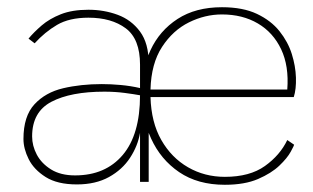

<svg xmlns="http://www.w3.org/2000/svg" viewBox="-20 -504 867 532"><path d="M193 7Q139 7 106.5 -13.5Q74 -34 59.5 -63Q45 -92 45 -119Q45 -182 75.5 -215Q106 -248 155 -259.5Q204 -271 262 -271Q287 -271 314.5 -268.5Q342 -266 368 -260V-325Q368 -396 328.5 -425.5Q289 -455 225 -455Q172 -455 138 -435Q104 -415 76 -384L59 -397Q74 -415 95.5 -433.5Q117 -452 148.5 -464.5Q180 -477 225 -477Q268 -477 306 -463Q344 -449 368 -416.5Q392 -384 392 -329V0H368V-136Q362 -100 340.5 -67Q319 -34 282 -13.5Q245 7 193 7ZM188 -18Q272 -18 320 -74.5Q368 -131 368 -240Q352 -243 325.5 -246.5Q299 -250 269 -250Q176 -250 122.5 -222Q69 -194 69 -126Q69 -100 82 -75.5Q95 -51 121.5 -34.5Q148 -18 188 -18ZM795 -103Q795 -101 785.5 -83.5Q776 -66 754 -45Q732 -24 695 -8Q658 8 603 8Q528 8 476.5 -27Q425 -62 398.5 -120.5Q372 -179 372 -247Q372 -311 397 -365Q422 -419 472 -451.5Q522 -484 595 -484Q653 -484 692 -465.5Q731 -447 754.5 -417.5Q778 -388 788.5 -354.5Q799 -321 800 -289Q801 -257 794 -235H397Q399 -165 427 -116Q455 -67 501 -40.5Q547 -14 603 -14Q672 -14 714 -44Q756 -74 776 -116ZM595 -464Q548 -464 503.5 -442Q459 -420 429 -374Q399 -328 397 -256H776Q781 -321 759 -367.5Q737 -414 694.5 -439Q652 -464 595 -464Z"/></svg>

Font: Lil Grotesk Thin
Style: Regular
Weight: 100
Designer: Bastien Sozeau
Foundry: NBR — Bastien Sozeau
Version: Version 3.003; ttfautohint (v1.8.4.7-5d5b);gftools[0.9.33]